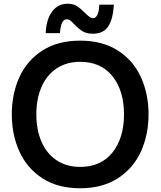

<svg xmlns="http://www.w3.org/2000/svg" viewBox="-20 -992 857 1025"><path d="M43 -382Q43 -491 83.5 -580Q124 -669 206 -722Q288 -775 408 -775Q527 -775 609.5 -722Q692 -669 732.5 -579.5Q773 -490 773 -382Q773 -273 732.5 -183.5Q692 -94 609.5 -40.5Q527 13 408 13Q288 13 206 -40.5Q124 -94 83.5 -183.5Q43 -273 43 -382ZM642 -382Q642 -508 580.5 -585Q519 -662 408 -662Q335 -662 282 -626.5Q229 -591 201.5 -527.5Q174 -464 174 -382Q174 -299 201.5 -235.5Q229 -172 282 -136.5Q335 -101 408 -101Q519 -101 580.5 -178Q642 -255 642 -382ZM378 -861Q364 -876 355.5 -882.5Q347 -889 336 -889Q305 -889 300 -815H224Q227 -888 258 -930Q289 -972 341 -972Q371 -972 390.5 -959.5Q410 -947 434 -923Q448 -909 457.5 -902Q467 -895 477 -895Q491 -895 500 -913Q509 -931 510 -967H588Q583 -888 557 -850Q531 -812 476 -812Q442 -812 421 -825Q400 -838 378 -861Z"/></svg>

Font: Open Sauce One SemiBold
Style: Regular
Weight: 600
Designer: Alfredo Marco Pradil
Foundry: Creative Sauce Fz LLC
Version: Version 1.477